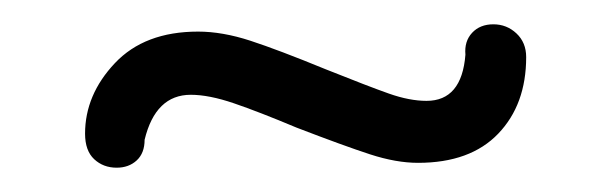

<svg xmlns="http://www.w3.org/2000/svg" viewBox="-20 -351 503 158"><path d="M224 -246Q193 -259 172.5 -266Q152 -273 137 -273Q108 -273 99 -236Q99 -225 92.5 -219Q86 -213 76 -213Q65 -213 57.5 -220Q50 -227 50 -241Q50 -273 74.5 -299Q99 -325 143 -325Q163 -325 186 -317.5Q209 -310 248 -294Q283 -280 300 -274Q317 -268 331 -268Q360 -268 363 -306Q362 -317 368.5 -324Q375 -331 386 -331Q397 -331 405 -323.5Q413 -316 413 -304Q413 -265 390 -241Q367 -217 324 -217Q306 -217 284.5 -224Q263 -231 224 -246Z"/></svg>

Font: Quicksand
Style: Regular
Weight: 400
Designer: Andrew Paglinawan
Foundry: Andrew Paglinawan
Version: Version 3.000